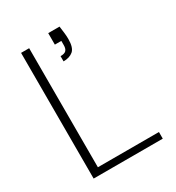

<svg xmlns="http://www.w3.org/2000/svg" viewBox="-173 -822 847 926"><g transform="rotate(-30 250.5 -358.5)"><path d="M76 0V-700H121V-37H461V0ZM233 -562V-591Q256 -591 264.5 -600.5Q273 -610 273 -629V-653H237V-717H300Q303 -694 305 -677Q307 -660 307 -644Q307 -596 287 -579Q267 -562 233 -562Z"/></g></svg>

Font: DM Sans 20pt ExtraLight
Style: Regular
Weight: 250
Version: Version 4.004;gftools[0.9.30]